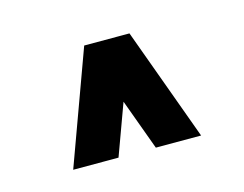

<svg xmlns="http://www.w3.org/2000/svg" viewBox="-44 -707 407 320"><g transform="rotate(-15 159.0 -547.5)"><path d="M269.5 -449.2H191.4L159.2 -537.1L127 -449.2H48.8L120.1 -644.5H198.2Z"/></g></svg>

Font: Catrinity
Style: Regular
Weight: 400
Designer: Alexander Lange
Foundry: High-Logic / Made with FontCreator
Version: Version 2.090;May 20, 2024;FontCreator 15.0.0.2974 64-bit